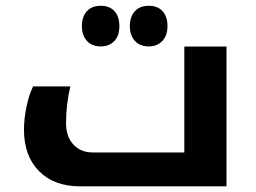

<svg xmlns="http://www.w3.org/2000/svg" viewBox="-20 -660 907 680"><path d="M264.2 0Q171.9 0 118.4 -53.7Q64.9 -107.4 64.9 -201.2Q64.9 -238.8 73.7 -281.5Q82.5 -324.2 97.2 -354H229Q213.9 -289.1 213.9 -223.1Q213.9 -176.8 239.7 -148.4Q265.6 -120.1 308.1 -120.1H632.8V-495.1H782.2V0ZM336.9 -495.6Q306.2 -495.6 288.1 -514.9Q270 -534.2 270 -567.4Q270 -601.1 287.8 -620.4Q305.7 -639.6 336.9 -639.6Q367.7 -639.6 385.3 -620.6Q402.8 -601.6 402.8 -567.4Q402.8 -533.2 384.8 -514.4Q366.7 -495.6 336.9 -495.6ZM506.8 -495.6Q476.1 -495.6 458 -514.9Q439.9 -534.2 439.9 -567.4Q439.9 -601.1 457.8 -620.4Q475.6 -639.6 506.8 -639.6Q538.1 -639.6 555.7 -620.4Q573.2 -601.1 573.2 -567.4Q573.2 -534.2 554.9 -514.9Q536.6 -495.6 506.8 -495.6Z"/></svg>

Font: DroidArabicKufi-Bold
Style: Bold
Weight: 700
Designer: Pascal Zoghbi
Foundry: Ascender Corporation
Version: Version 1.00